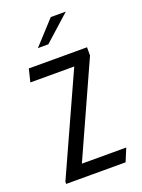

<svg xmlns="http://www.w3.org/2000/svg" viewBox="-124 -686 549 744"><g transform="rotate(-20 150.5 -314.0)"><path d="M17 -9 202 -417H21L34 -470H274V-436L101 -53H284L262 0H17ZM94 -532 182 -628H244L137 -532Z"/></g></svg>

Font: Smooch Sans Thin Medium
Style: Regular
Weight: 500
Version: Version 1.010